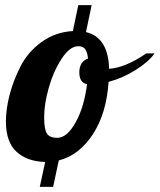

<svg xmlns="http://www.w3.org/2000/svg" viewBox="-20 -625 622 748"><path d="M187 103H135L156 6Q85 4 44 -34Q3 -72 3 -152Q3 -199 17 -254Q31 -309 59.5 -365.5Q88 -422 141.5 -461Q195 -500 264 -504L285 -605H337L315 -500Q402 -479 405 -357Q468 -361 550 -417H582Q560 -385 509.5 -353Q459 -321 403 -306Q395 -183 341.5 -101.5Q288 -20 209 0ZM203 -88Q241 -88 274.5 -148Q308 -208 319 -297Q289 -303 289 -343Q289 -385 323 -397Q320 -423 311.5 -434Q303 -445 285 -445Q252 -445 220 -396Q188 -347 170 -283Q152 -219 152 -169Q152 -121 163 -104.5Q174 -88 203 -88Z"/></svg>

Font: Lobster Two
Style: Bold Italic
Weight: 700
Designer: Pablo Impallari
Foundry: Pablo Impallari. www.impallari.com
Version: Version 2.000